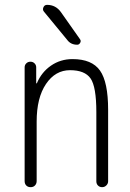

<svg xmlns="http://www.w3.org/2000/svg" viewBox="-20 -775 540 795"><path d="M174.8 -754.9Q210.9 -754.9 232.4 -724.6L311.5 -612.3Q316.4 -605.5 312 -597.7Q307.6 -589.8 299.8 -589.8Q272.5 -589.8 257.8 -610.4L162.1 -726.6Q155.3 -734.4 159.7 -744.6Q164.1 -754.9 174.8 -754.9ZM82 -25.4V-496.1Q82 -505.9 88.9 -512.7Q95.7 -519.5 106 -519.5Q116.2 -519.5 123 -512.7Q129.9 -505.9 129.9 -496.1V-430.7Q129.9 -429.7 131.8 -429.7Q132.8 -429.7 132.8 -430.7Q152.3 -476.6 191.4 -503.4Q230.5 -530.3 280.3 -530.3Q360.4 -530.3 394 -482.9Q427.7 -435.5 427.7 -320.3V-24.4Q427.7 -14.6 420.4 -7.3Q413.1 0 402.8 0Q392.6 0 385.7 -6.8Q378.9 -13.7 378.9 -24.4V-310.5Q378.9 -416 355 -450.2Q331.1 -484.4 270 -484.4Q209 -484.4 170.4 -427.2Q131.8 -370.1 131.8 -271.5V-25.4Q131.8 -14.6 125 -7.3Q118.2 0 106.9 0Q95.7 0 88.9 -6.8Q82 -13.7 82 -25.4Z"/></svg>

Font: Rounded-X Mgen+ 1m light
Style: Regular
Weight: 200
Designer: [Source Han Sans]
Ryoko NISHIZUKA  (kana & ideographs); Paul D. Hunt (Latin, Greek & Cyrillic); Wenlong ZHANG  (bopomofo
Version: Version 1.059.20150602